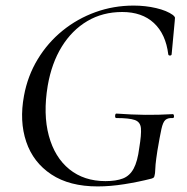

<svg xmlns="http://www.w3.org/2000/svg" viewBox="-20 -656 671 688"><path d="M330 12Q229 12 164 -31Q99 -74 74 -148Q49 -222 66 -313Q79 -384 115 -443.5Q151 -503 204 -546Q257 -589 322 -612.5Q387 -636 459 -636Q501 -636 539.5 -627Q578 -618 600 -602Q607 -596 607 -592Q607 -588 606 -579L595 -461Q594 -457 589 -457Q584 -457 583 -461Q574 -534 531.5 -573.5Q489 -613 418 -613Q348 -613 293 -580.5Q238 -548 201.5 -489Q165 -430 151 -349Q134 -247 155 -169.5Q176 -92 228.5 -49.5Q281 -7 358 -7Q396 -7 420.5 -16.5Q445 -26 459 -52Q473 -78 479 -126Q487 -174 485 -196.5Q483 -219 463 -226Q443 -233 397 -233Q392 -233 392.5 -241Q393 -249 397 -249Q453 -245 500 -244.5Q547 -244 599 -247Q603 -247 603.5 -240Q604 -233 599 -233Q582 -234 573 -226.5Q564 -219 558.5 -194Q553 -169 544 -116Q539 -83 537.5 -67Q536 -51 536 -43.5Q536 -36 534 -28Q533 -22 531 -20Q529 -18 523 -16Q476 -4 425.5 4Q375 12 330 12Z"/></svg>

Font: Cormorant Infant Light Medium
Style: Italic
Weight: 500
Italic angle: -10°
Version: Version 4.001